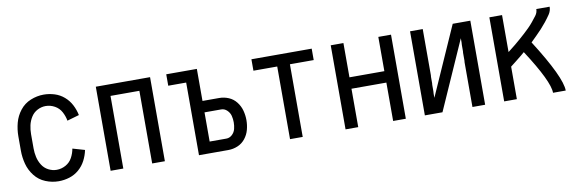

<svg xmlns="http://www.w3.org/2000/svg" viewBox="-44 -861 3588 1192"><g transform="rotate(-10 1750.0 -265.0)"><path d="M251 8Q209 8 168.5 -8.5Q128 -25 101 -59.5Q74 -94 63 -135.5Q52 -177 52 -220V-310Q52 -353 63 -394.5Q74 -436 101 -470.5Q128 -505 168.5 -521.5Q209 -538 251 -538Q286 -538 319.5 -527.5Q353 -517 379.5 -494Q406 -471 422 -440Q438 -409 445 -375L369 -353Q364 -382 349.5 -409Q335 -436 308 -451Q281 -466 251 -466Q224 -466 199 -453Q174 -440 159 -416Q144 -392 138 -365Q132 -338 132 -310V-220Q132 -192 138 -165Q144 -138 159 -114Q174 -90 199 -77Q224 -64 251 -64Q281 -64 308 -79Q335 -94 349.5 -121Q364 -148 369 -177L445 -155Q438 -121 422 -90Q406 -59 379.5 -36Q353 -13 319.5 -2.5Q286 8 251 8Z M579 0V-530H921V0H841V-458H659V0Z M1136 0V-458H1023V-530H1216V-328H1321Q1352 -328 1380.5 -316Q1409 -304 1428.5 -279Q1448 -254 1456 -224Q1464 -194 1464 -163.5Q1464 -133 1456 -103Q1448 -73 1428.5 -48.5Q1409 -24 1380.5 -12Q1352 0 1321 0ZM1216 -72H1321Q1342 -72 1358 -87Q1374 -102 1379 -122.5Q1384 -143 1384 -164Q1384 -185 1379 -205Q1374 -225 1358 -240.5Q1342 -256 1321 -256H1216Z M1710 0V-458H1560V-530H1940V-458H1790V0Z M2060 0V-530H2140V-314H2360V-530H2440V0H2360V-242H2140V0Z M2560 0V-530H2640V-318V-308V-298V-288V-278V-268V-258V-248V-239L2639 -229V-219V-209V-199V-189L2638 -179V-169V-159V-149V-139L2637 -124V-114V-97L2829 -530H2906H2940V0H2860V-212V-222V-232V-242V-252V-262V-272V-282L2861 -292V-301V-311V-321V-331V-341L2862 -351V-361V-371V-381V-391L2863 -406V-416V-433L2671 0H2594Z M3060 0V-530H3140V-297L3154 -308Q3171 -321 3188 -335Q3205 -349 3221.5 -363.5Q3238 -378 3254 -392.5Q3270 -407 3285.5 -422.5Q3301 -438 3314.5 -454.5Q3328 -471 3342 -489.5Q3356 -508 3356 -530H3440Q3440 -504 3425 -482Q3410 -460 3394 -440Q3378 -420 3361 -401.5Q3344 -383 3326 -365.5Q3308 -348 3291 -331Q3448 -84 3448 0H3368Q3368 -72 3233 -280Q3222 -271 3212 -262Q3192 -246 3172 -230Q3156 -217 3140 -205V0Z"/></g></svg>

Font: Iosevka SS08
Style: Regular
Weight: 400
Monospace: yes
Designer: Belleve Invis
Foundry: Belleve Invis
Version: 2.1.0; ttfautohint (v1.8.2)